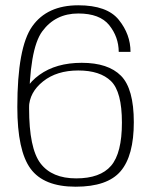

<svg xmlns="http://www.w3.org/2000/svg" viewBox="-20 -700 581 726"><path d="M266 6Q386 6 436 -52.5Q486 -111 486 -238Q486 -364.5 437.5 -413.5Q389 -462.5 289 -462.5Q192 -462.5 128.8 -416.8Q65.5 -371 65 -307.5L89.5 -293Q91 -351 142.8 -392.2Q194.5 -433.5 276 -433.5Q358.5 -433.5 399.8 -393.2Q441 -353 441 -236.5Q441 -121 400 -73.2Q359 -25.5 268 -25.5Q176.5 -25.5 133.2 -82.2Q90 -139 90 -291Q90 -514 139.8 -581.5Q189.5 -649 276 -649Q357.5 -649 393 -604.8Q428.5 -560.5 429 -504H473.5Q473.5 -570 429.2 -625Q385 -680 276 -680Q158 -680 101.8 -600.2Q45.5 -520.5 45.5 -295Q45.5 -130.5 95.5 -62.2Q145.5 6 266 6Z"/></svg>

Font: Anybody SemiExpanded ExtraLight
Style: Regular
Weight: 250
Width: 6
Version: Version 1.113;gftools[0.9.25]